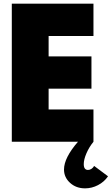

<svg xmlns="http://www.w3.org/2000/svg" viewBox="-20 -770 607 1043"><path d="M403.6 0H44.1V-750H487.7V-574.5H244.1V-463.6H476.8V-288.2H244.1V-175.5H487.7V0Q464.1 29.1 449.5 63Q435 96.8 435 121.4Q435 153.2 458.2 153.2Q467.7 153.2 476.8 147.3Q485.9 141.4 491.4 131.4L566.8 187.7Q545.9 218.2 512.3 235.7Q478.6 253.2 442.3 253.2Q393.6 253.2 360.7 223.4Q327.7 193.6 327.7 150.9Q327.7 87.3 403.6 0Z"/></svg>

Font: Spartan MB Black
Style: Regular
Weight: 900
Designer: Matt Bailey, Mirko Velimirovic
Foundry: Matt Bailey
Version: Version 1.005